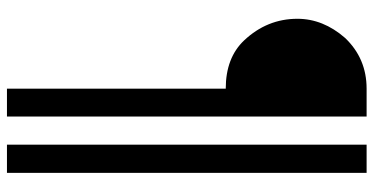

<svg xmlns="http://www.w3.org/2000/svg" viewBox="-281 -537 1074 552"><g transform="rotate(90 256.0 -261.0)"><path d="M34 -579Q34 -653 89 -716Q148 -778 235 -778H315V256H235V-373Q146 -373 96 -426Q34 -492 34 -579ZM396 -778H477V256H396Z"/></g></svg>

Font: Ponomar Unicode TT
Style: Regular
Weight: 400
Designer: Vladislav V. Dorosh, Yuri A.W. Shardt, Nikita Simmons, Aleksandr Andreev
Foundry: Ponomar Project
Version: 1.1